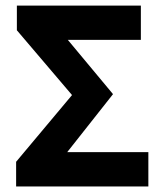

<svg xmlns="http://www.w3.org/2000/svg" viewBox="-20 -672 589 692"><path d="M38.1 0V-88.9L239.6 -329.4L40.8 -562.9V-651.8H487.7V-528.2H224.5L387.3 -332.7L222.2 -123.6H514.7V0Z"/></svg>

Font: Source Sans 3 Variable
Style: Regular
Weight: 200
Designer: Paul D. Hunt
Foundry: Adobe Systems Incorporated
Version: Version 3.026